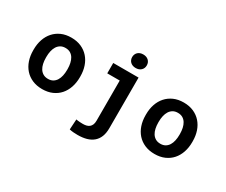

<svg xmlns="http://www.w3.org/2000/svg" viewBox="-144 -1150 2088 1776"><g transform="rotate(30 900.0 -261.5)"><path d="M50.3 -269Q50.3 -326.7 66.9 -375.7Q83.5 -424.8 115.5 -460.9Q147.5 -497.1 193.6 -517.6Q239.7 -538.1 299.3 -538.1Q358.9 -538.1 405.3 -517.6Q451.7 -497.1 483.6 -460.9Q515.6 -424.8 532.2 -375.7Q548.8 -326.7 548.8 -269V-258.8Q548.8 -200.7 532.2 -151.6Q515.6 -102.5 483.9 -66.4Q452.1 -30.3 405.8 -10Q359.4 10.3 300.3 10.3Q240.7 10.3 194.1 -10Q147.5 -30.3 115.5 -66.4Q83.5 -102.5 66.9 -151.6Q50.3 -200.7 50.3 -258.8ZM186 -258.8Q186 -225.6 192.4 -196.5Q198.7 -167.5 212.4 -145.8Q226.1 -124 247.8 -111.3Q269.5 -98.6 300.3 -98.6Q330.1 -98.6 351.6 -111.3Q373 -124 386.5 -145.8Q399.9 -167.5 406.2 -196.5Q412.6 -225.6 412.6 -258.8V-269Q412.6 -301.3 406.2 -330.1Q399.9 -358.9 386.5 -380.9Q373 -402.8 351.6 -415.5Q330.1 -428.2 299.3 -428.2Q269 -428.2 247.6 -415.5Q226.1 -402.8 212.4 -380.9Q198.7 -358.9 192.4 -330.1Q186 -301.3 186 -269Z M750 -528.3H1020.5V12.2Q1020.5 64.9 1005.4 102.8Q990.2 140.6 961.4 165.3Q932.6 189.9 891.1 201.7Q849.6 213.4 796.4 213.4Q774.4 213.4 752 211.7Q729.5 210 709 205.1L715.8 94.7Q721.7 96.2 732.2 97.4Q742.7 98.6 753.7 99.4Q764.6 100.1 774.7 100.3Q784.7 100.6 789.6 100.6Q809.1 100.6 826.4 96.2Q843.8 91.8 856.2 81.5Q868.7 71.3 876 54.4Q883.3 37.6 883.3 12.2V-417.5H750ZM874 -663.6Q874 -679.2 879.6 -692.6Q885.3 -706.1 895.3 -715.6Q905.3 -725.1 919.7 -730.5Q934.1 -735.8 951.7 -735.8Q987.8 -735.8 1009 -715.6Q1030.3 -695.3 1030.3 -663.6Q1030.3 -631.8 1009 -611.6Q987.8 -591.3 951.7 -591.3Q934.1 -591.3 919.7 -596.7Q905.3 -602.1 895.3 -611.6Q885.3 -621.1 879.6 -634.5Q874 -647.9 874 -663.6Z M1250.5 -269Q1250.5 -326.7 1267.1 -375.7Q1283.7 -424.8 1315.7 -460.9Q1347.7 -497.1 1393.8 -517.6Q1439.9 -538.1 1499.5 -538.1Q1559.1 -538.1 1605.5 -517.6Q1651.9 -497.1 1683.8 -460.9Q1715.8 -424.8 1732.4 -375.7Q1749 -326.7 1749 -269V-258.8Q1749 -200.7 1732.4 -151.6Q1715.8 -102.5 1684.1 -66.4Q1652.3 -30.3 1606 -10Q1559.6 10.3 1500.5 10.3Q1440.9 10.3 1394.3 -10Q1347.7 -30.3 1315.7 -66.4Q1283.7 -102.5 1267.1 -151.6Q1250.5 -200.7 1250.5 -258.8ZM1386.2 -258.8Q1386.2 -225.6 1392.6 -196.5Q1398.9 -167.5 1412.6 -145.8Q1426.3 -124 1448 -111.3Q1469.7 -98.6 1500.5 -98.6Q1530.3 -98.6 1551.8 -111.3Q1573.2 -124 1586.7 -145.8Q1600.1 -167.5 1606.4 -196.5Q1612.8 -225.6 1612.8 -258.8V-269Q1612.8 -301.3 1606.4 -330.1Q1600.1 -358.9 1586.7 -380.9Q1573.2 -402.8 1551.8 -415.5Q1530.3 -428.2 1499.5 -428.2Q1469.2 -428.2 1447.8 -415.5Q1426.3 -402.8 1412.6 -380.9Q1398.9 -358.9 1392.6 -330.1Q1386.2 -301.3 1386.2 -269Z"/></g></svg>

Font: TypoPRO Roboto Mono
Style: Bold
Weight: 700
Designer: Google
Version: Version 2.000986; 2015; ttfautohint (v1.3)